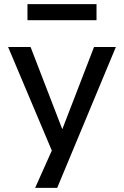

<svg xmlns="http://www.w3.org/2000/svg" viewBox="-20 -723 596 923"><path d="M149 180 246 -37V41L19 -497H127L279 -103H280L432 -497H537L255 180ZM112 -626V-703H444V-626Z"/></svg>

Font: Nunito Sans 7pt Medium
Style: Regular
Weight: 500
Designer: Vernon Adams
Foundry: Vernon Adams
Version: Version 3.101;gftools[0.9.27]